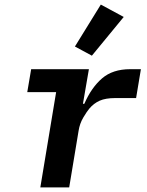

<svg xmlns="http://www.w3.org/2000/svg" viewBox="-20 -818 640 838"><path d="M381 -575 307 -615 420 -798 520 -744ZM156 0 225 -416H99L116 -516H368L342 -365H348Q379 -436 425.5 -476Q472 -516 548 -516H595L574 -390H483Q441 -390 415 -378.5Q389 -367 369 -343Q359 -331 343.5 -305Q328 -279 323 -247L282 0Z"/></svg>

Font: IBM Plex Mono SemiBold
Style: Italic
Weight: 600
Italic angle: -9°
Monospace: yes
Designer: Mike Abbink, Paul van der Laan, Pieter van Rosmalen
Foundry: Bold Monday
Version: Version 2.3